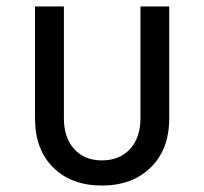

<svg xmlns="http://www.w3.org/2000/svg" viewBox="-20 -570 639 600"><path d="M298.3 9.8Q203.1 9.8 146.2 -46.6Q89.4 -103 89.4 -200.2V-549.8H179.7V-200.2Q179.7 -140.1 211.7 -104.5Q243.7 -68.8 298.3 -68.8Q354 -68.8 386.5 -104.5Q418.9 -140.1 418.9 -200.2V-549.8H508.8V-200.2Q508.8 -103 450.9 -46.6Q393.1 9.8 298.3 9.8Z"/></svg>

Font: UDEV Gothic 35
Style: Regular
Weight: 400
Version: v2.1.0; ttfautohint (v1.8.4.7-5d5b-dirty) -l 6 -r 45 -G 200 